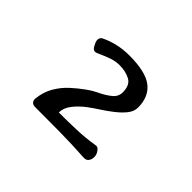

<svg xmlns="http://www.w3.org/2000/svg" viewBox="-84 -829 668 668"><g transform="rotate(45 250.0 -495.0)"><path d="M127 -318Q117 -318 111.5 -324Q106 -330 107 -340Q111 -376 127 -403Q143 -430 165 -450Q187 -470 208 -485Q227 -499 250 -510Q273 -521 290 -535Q307 -549 307 -570Q307 -605 285 -617Q263 -629 232 -629Q213 -629 194 -622.5Q175 -616 151 -605Q141 -600 134.5 -602Q128 -604 123 -614L118 -624Q114 -633 115.5 -641Q117 -649 125 -653Q147 -664 174.5 -670.5Q202 -677 232 -677Q313 -677 347.5 -650Q382 -623 382 -570Q382 -551 368.5 -534Q355 -517 334.5 -501Q314 -485 293 -471.5Q272 -458 256 -446Q231 -427 215 -406Q199 -385 199 -363Q242 -363 285 -364.5Q328 -366 371 -373Q380 -375 388 -364Q396 -353 396 -342V-339Q396 -329 390 -320.5Q384 -312 370 -313Q309 -317 248.5 -317.5Q188 -318 127 -318Z"/></g></svg>

Font: Winky Sans Light
Style: Regular
Weight: 300
Designer: Simon Atzbach
Foundry: typofactur
Version: Version 1.205